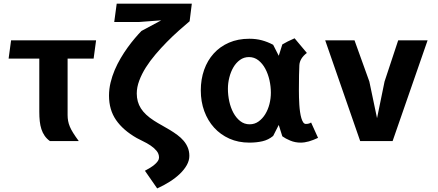

<svg xmlns="http://www.w3.org/2000/svg" viewBox="-20 -770 2390 1048"><path d="M349 -450V-142Q349 -125 351.8 -110Q354.5 -95 361.2 -78.8Q368 -62.5 379.8 -43.8Q391.5 -25 410 0H252.5Q235 -12.5 223.8 -28.8Q212.5 -45 206 -65Q199.5 -85 197 -108.5Q194.5 -132 194.5 -160V-450H27L40.5 -550H504.5L491 -450Z M1027 -750 1015 -654Q987 -630.5 954.8 -601.8Q922.5 -573 890.5 -540.5Q858.5 -508 828.8 -473Q799 -438 776.2 -402Q753.5 -366 740 -329.8Q726.5 -293.5 726.5 -259.5Q726.5 -214 749 -178.5Q771.5 -143 820.5 -111.5Q841.5 -98 863.8 -85.8Q886 -73.5 907.5 -60.5Q929 -47.5 948.2 -33.2Q967.5 -19 982 -2Q996.5 15 1005 35.5Q1013.5 56 1013.5 81Q1013.5 106 999.8 130.8Q986 155.5 962.5 178.2Q939 201 906.8 221.5Q874.5 242 838 258.5L771 162Q786.5 154 800.5 145.2Q814.5 136.5 825 127.2Q835.5 118 841.8 108.8Q848 99.5 848 90Q848 69 834.2 52.8Q820.5 36.5 801.2 23.8Q782 11 761.2 1.2Q740.5 -8.5 726.5 -16.5Q652 -59 613.5 -114.8Q575 -170.5 575 -248Q575 -284 583.5 -319.2Q592 -354.5 606.2 -388Q620.5 -421.5 638.8 -452.5Q657 -483.5 676.8 -510.8Q696.5 -538 716 -561Q735.5 -584 752 -601L860 -659L739.5 -650H603.5L617 -750Z M1458.5 -264Q1458.5 -298 1450.8 -332.5Q1443 -367 1428 -395Q1413 -423 1390.5 -440.8Q1368 -458.5 1339 -458.5Q1311.5 -458.5 1290 -443Q1268.5 -427.5 1254 -402.8Q1239.5 -378 1231.8 -347.2Q1224 -316.5 1224 -285.5Q1224 -251 1231.5 -216.5Q1239 -182 1254 -154.2Q1269 -126.5 1291.2 -109Q1313.5 -91.5 1342.5 -91.5Q1370 -91.5 1391.5 -107Q1413 -122.5 1428 -147Q1443 -171.5 1450.8 -202.2Q1458.5 -233 1458.5 -264ZM1501.5 -88 1471 -28Q1445 -6.5 1412.5 1Q1380 8.5 1341 8.5Q1281 8.5 1232.2 -13.2Q1183.5 -35 1148.8 -73.2Q1114 -111.5 1095 -163.5Q1076 -215.5 1076 -276.5Q1076 -337 1094.2 -388.8Q1112.5 -440.5 1146.8 -478.2Q1181 -516 1230 -537.2Q1279 -558.5 1341 -558.5Q1378 -558.5 1409.5 -550Q1441 -541.5 1471 -525.5L1501.5 -465.5L1521 -527.5Q1534 -535.5 1550.8 -543.8Q1567.5 -552 1588 -561L1655 -481Q1616.5 -452 1614 -414.5Q1613 -393.5 1612.2 -359.5Q1611.5 -325.5 1611.5 -276Q1611.5 -259 1612 -238.8Q1612.5 -218.5 1613.8 -198.2Q1615 -178 1617.8 -159Q1620.5 -140 1624.8 -125.5Q1629 -111 1635 -102.2Q1641 -93.5 1649.5 -93.5Q1660 -93.5 1667.2 -96Q1674.5 -98.5 1678 -101.5L1716 -17.5Q1689.5 -5 1666 1.8Q1642.5 8.5 1621 8.5Q1591 8.5 1564.5 -2.5Q1538 -13.5 1521 -26Z M1996 -325 2038 -125 2079 -325 2153.5 -550H2314L2123 0H1946L1755 -550H1915Z"/></svg>

Font: B612
Style: Bold
Weight: 700
Designer: Nicolas Chauveau, Thomas Paillot, Jonathan Favre-Lamarine, Jean-Luc Vinot
Foundry: AIRBUS
Version: Version 1.008